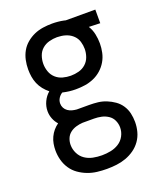

<svg xmlns="http://www.w3.org/2000/svg" viewBox="-139 -616 778 928"><g transform="rotate(-20 250.0 -152.5)"><path d="M250 223Q225 223 200 220Q175 217 151.5 208Q128 199 107.5 184.5Q87 170 73 149Q59 128 52.5 103.5Q46 79 46 54Q46 37 49 20Q52 3 59.5 -13Q67 -29 78 -42Q89 -55 103 -65Q90 -79 82.5 -98Q75 -117 75 -137Q75 -162 86 -185.5Q97 -209 116 -225Q101 -237 89 -252Q77 -267 69.5 -284.5Q62 -302 59 -321Q56 -340 56 -359Q56 -383 61 -406.5Q66 -430 77.5 -450.5Q89 -471 107.5 -486.5Q126 -502 147.5 -511.5Q169 -521 193 -524.5Q217 -528 240 -528Q255 -528 270.5 -526.5Q286 -525 300 -522L308 -520H460V-450L402 -452Q415 -431 420 -407Q425 -383 425 -359Q425 -336 420 -312.5Q415 -289 403 -268.5Q391 -248 373 -232Q355 -216 333 -206.5Q311 -197 287.5 -193.5Q264 -190 240 -190Q223 -190 206.5 -192Q190 -194 173 -198Q161 -191 153 -178.5Q145 -166 145 -151Q145 -139 150.5 -128.5Q156 -118 166 -111Q176 -104 187.5 -101Q199 -98 211 -97H274Q297 -97 319 -94.5Q341 -92 362 -83.5Q383 -75 401.5 -62Q420 -49 432.5 -30Q445 -11 450 11Q455 33 455 56Q455 81 448.5 105.5Q442 130 427.5 150.5Q413 171 392.5 185.5Q372 200 348.5 208.5Q325 217 300 220Q275 223 250 223ZM240 -260Q261 -260 281.5 -265.5Q302 -271 317.5 -285Q333 -299 340 -319Q347 -339 347 -359Q347 -378 341.5 -396.5Q336 -415 322.5 -428.5Q309 -442 291 -449Q273 -456 254 -457L240 -458Q220 -458 199.5 -452.5Q179 -447 163.5 -433.5Q148 -420 141 -400Q134 -380 134 -359Q134 -339 141 -319Q148 -299 163.5 -285Q179 -271 199.5 -265.5Q220 -260 240 -260ZM250 153Q273 153 295.5 148.5Q318 144 337 132Q356 120 367 99.5Q378 79 378 56Q378 37 370 19.5Q362 2 346 -8.5Q330 -19 311.5 -23Q293 -27 274 -27H215Q198 -26 181 -21Q164 -16 150.5 -5.5Q137 5 130.5 21Q124 37 124 54Q124 77 134.5 98Q145 119 163.5 131.5Q182 144 204.5 148.5Q227 153 250 153Z"/></g></svg>

Font: Iosevka Algr
Style: Regular
Weight: 400
Monospace: yes
Designer: Belleve Invis
Foundry: Belleve Invis
Version: Version 26.0.2; ttfautohint (v1.8.3)